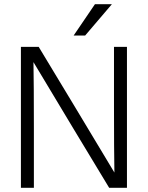

<svg xmlns="http://www.w3.org/2000/svg" viewBox="-20 -898 707 918"><path d="M142 0H80V-674H165L337 -389L527 -73Q525 -177 525 -388V-674H587V0H502L331 -283L140 -601Q142 -493 142 -285ZM387 -728H332L434 -878H515Z"/></svg>

Font: Hind Guntur Light
Style: Regular
Weight: 300
Designer: Manushi Parikh, Hitesh Malaviya
Foundry: Indian Type Foundry
Version: Version 1.002;PS 1.0;hotconv 1.0.86;makeotf.lib2.5.63406; tt